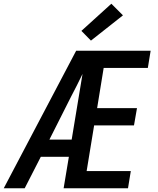

<svg xmlns="http://www.w3.org/2000/svg" viewBox="-23 -1006 843 1026"><path d="M-3 0 384 -735H782L767 -643H531L496 -428H709L693 -336H480L440 -92H676L661 0H317L345 -168H195L109 0ZM241 -260H360L418 -611Q403 -580 388 -550Q373 -520 357 -490ZM463 -789 412 -841 572 -986 634 -924Z"/></svg>

Font: Iosevka Aile Semibold
Style: Italic
Weight: 600
Italic angle: -9°
Designer: Belleve Invis
Foundry: Belleve Invis
Version: Version 31.1.0; ttfautohint (v1.8.4)